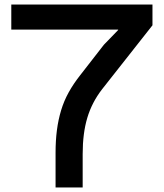

<svg xmlns="http://www.w3.org/2000/svg" viewBox="-20 -830 725 850"><path d="M655 -718 432 -435Q387 -377 366.5 -308.5Q346 -240 346 -148V0H226V-154Q226 -208 232 -254Q238 -300 250.5 -341.5Q263 -383 284 -421Q305 -459 335 -497L440 -632L503 -697V-699H30V-810H655Z"/></svg>

Font: TypoPRO Sinkin Sans
Style: 500 Medium
Weight: 500
Designer: Keith Bates
Foundry: K-Type
Version: Sinkin Sans (version 1.0)  by Keith Bates   •   © 2014   www